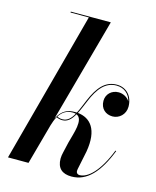

<svg xmlns="http://www.w3.org/2000/svg" viewBox="-114 -828 744 917"><g transform="rotate(15 258.0 -370.0)"><path d="M503 -162.5 499 -164C456 -54.5 404.5 -6.5 363 -6.5C352.5 -6.5 346.5 -14 346.5 -22.5C346.5 -24.5 347 -29.5 347.5 -32L366.5 -124C386 -237.5 342 -285 279 -291.5C289 -310.5 298 -333.5 308.5 -358C335.5 -423.5 369.5 -465.5 424 -465.5C463 -465.5 489.5 -441 497.5 -406.5C487 -425 464 -437 442.5 -437C407.5 -437 382 -412 382 -379C382 -340 409 -318 442.5 -318C475 -318 505 -344 505 -382.5C505 -432.5 474 -470 424.5 -470C367 -470 332.5 -428 303.5 -359.5C293 -334.5 284 -311 274 -292C270.5 -292 267.5 -292 264 -292C232 -292 200.5 -282.5 178 -236.5L319 -750H121V-745.5H211.5L11.5 0H113L168 -200C172.5 -215 178 -231.5 186.5 -245.5C192.5 -242 203.5 -238.5 215.5 -238.5C241.5 -238.5 259 -256 274.5 -283.5C313 -266.5 285 -194 272 -143.5L260 -91.5C257.5 -82.5 255.5 -68.5 255.5 -60C255.5 -12 281.5 10 327.5 10C404 10 459 -50.5 503 -162.5ZM254.5 -287C260.5 -287 266 -286.5 270.5 -285C256 -259.5 239.5 -243 215.5 -243C203 -243 195 -246 189 -249.5C202.5 -271 222.5 -287 254.5 -287Z"/></g></svg>

Font: Bodoni* 36pt Medium
Style: Italic
Weight: 500
Italic angle: -13°
Version: Version 2.3